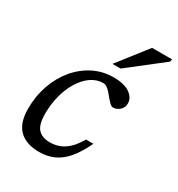

<svg xmlns="http://www.w3.org/2000/svg" viewBox="-171 -814 865 934"><g transform="rotate(30 261.5 -347.0)"><path d="M291.5 -436.5Q254.5 -436.5 223.2 -414.5Q192 -392.5 168.8 -354.8Q145.5 -317 132.8 -268.5Q120 -220 120 -167Q120 -105 142.8 -80.8Q165.5 -56.5 209.5 -56.5Q237 -56.5 262.2 -66Q287.5 -75.5 310.8 -97.5Q334 -119.5 355 -156.5H396.5Q370 -99.5 339.5 -62.5Q309 -25.5 271.8 -7.8Q234.5 10 187.5 10Q113.5 10 74.8 -28.2Q36 -66.5 36 -145.5Q36 -216.5 57.5 -278.2Q79 -340 118 -386.8Q157 -433.5 209 -459.8Q261 -486 321.5 -486Q381 -486 412.5 -464Q444 -442 444 -410Q444 -387 427.5 -372Q411 -357 390.5 -357Q382 -356.5 370.8 -367.5Q359.5 -378.5 345 -396.5Q330.5 -415.5 317.2 -426Q304 -436.5 291.5 -436.5ZM282.5 -539.5 410.5 -703.5H523L519.5 -689L328 -539.5Z"/></g></svg>

Font: Newsreader 11pt
Style: Italic
Weight: 400
Italic angle: -17°
Version: Version 1.003